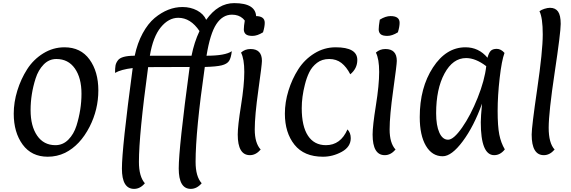

<svg xmlns="http://www.w3.org/2000/svg" viewBox="-20 -987 3660 1230"><path d="M341 -609Q294 -609 259.5 -573.5Q225 -538 208 -484Q176 -384 176 -281.5Q176 -179 218 -118Q260 -57 335 -57Q383 -57 418 -92.5Q453 -128 470 -182Q502 -285 502 -386.5Q502 -488 459.5 -548.5Q417 -609 341 -609ZM286 17Q182 17 125 -61Q68 -139 68 -259Q68 -332 91 -406.5Q114 -481 154 -543.5Q194 -606 257 -645Q320 -684 393 -684Q497 -684 553.5 -606Q610 -528 610 -408Q610 -285 554 -175Q493 -56 397 -8Q345 17 286 17Z M870 50Q870 144 908 187Q878 223 839 223Q761 223 761 93Q761 -37 830 -551Q755 -542 717 -520Q717 -551 720 -567.5Q723 -584 735 -600Q756 -630 843 -630Q860 -711 894 -773.5Q928 -836 971 -872Q1056 -942 1149 -942Q1201 -942 1242.5 -920Q1284 -898 1301 -860Q1377 -967 1480 -967Q1621 -967 1621 -877Q1621 -826 1575 -794Q1552 -893 1466 -893Q1406 -893 1366 -832.5Q1326 -772 1303 -630Q1423 -630 1465 -659Q1460 -615 1447 -596Q1434 -577 1400.5 -568.5Q1367 -560 1292 -558Q1233 -148 1233 50Q1233 144 1272 187Q1241 223 1202 223Q1125 223 1125 92Q1125 -39 1195 -558Q975 -558 929 -557Q870 -124 870 50ZM1122 -873Q1060 -873 1010 -812Q960 -751 940 -630H1207Q1224 -716 1258 -788Q1201 -873 1122 -873Z M1676 -841Q1676 -816 1665 -780Q1628 -757 1597.5 -757Q1567 -757 1554.5 -768Q1542 -779 1542 -799Q1542 -819 1549 -861Q1586 -884 1618 -884Q1676 -884 1676 -841ZM1581 7Q1503 7 1503 -125Q1503 -180 1524 -311Q1545 -442 1545 -526Q1545 -610 1524 -650Q1549 -673 1585 -673Q1658 -673 1658 -597Q1658 -573 1635 -409.5Q1612 -246 1612 -158Q1612 -70 1650 -29Q1619 7 1581 7Z M2049 17Q1928 17 1866.5 -60Q1805 -137 1805 -259Q1805 -332 1828 -406.5Q1851 -481 1891 -543.5Q1931 -606 1994 -645Q2057 -684 2130 -684Q2269 -684 2269 -603Q2269 -548 2224 -511Q2200 -558 2167.5 -583.5Q2135 -609 2089 -609Q2043 -609 2011 -584.5Q1979 -560 1961.5 -524.5Q1944 -489 1933 -444Q1913 -366 1913 -294Q1913 -178 1953 -117.5Q1993 -57 2068 -57Q2162 -57 2206 -158Q2227 -136 2227 -102Q2227 -46 2169.5 -14.5Q2112 17 2049 17Z M2540 -841Q2540 -816 2529 -780Q2492 -757 2461.5 -757Q2431 -757 2418.5 -768Q2406 -779 2406 -799Q2406 -819 2413 -861Q2450 -884 2482 -884Q2540 -884 2540 -841ZM2445 7Q2367 7 2367 -125Q2367 -180 2388 -311Q2409 -442 2409 -526Q2409 -610 2388 -650Q2413 -673 2449 -673Q2522 -673 2522 -597Q2522 -573 2499 -409.5Q2476 -246 2476 -158Q2476 -70 2514 -29Q2483 7 2445 7Z M2816 14Q2748 14 2708.5 -53Q2669 -120 2669 -237Q2669 -425 2753.5 -554.5Q2838 -684 2962 -684Q3047 -684 3103 -617Q3111 -648 3123.5 -661Q3136 -674 3162.5 -674Q3189 -674 3212 -648Q3194 -600 3181 -487Q3168 -374 3168 -276.5Q3168 -179 3178.5 -125.5Q3189 -72 3214 -30Q3185 7 3146 7Q3060 7 3060 -204Q3060 -238 3068 -323Q3016 -178 2944.5 -82Q2873 14 2816 14ZM2966 -615Q2881 -615 2827.5 -516Q2774 -417 2774 -262Q2774 -183 2794.5 -137.5Q2815 -92 2850.5 -92Q2886 -92 2940.5 -170Q2995 -248 3040 -360.5Q3085 -473 3095 -563Q3027 -615 2966 -615Z M3533 -29Q3502 7 3464 7Q3386 7 3386 -125Q3386 -174 3421.5 -417Q3457 -660 3457 -766.5Q3457 -873 3436 -915Q3447 -924 3467.5 -930.5Q3488 -937 3503 -937Q3538 -937 3555 -913Q3572 -889 3572 -834Q3572 -779 3533.5 -523Q3495 -267 3495 -168.5Q3495 -70 3533 -29Z"/></svg>

Font: Paprika
Style: Regular
Weight: 400
Designer: Eduardo Rodriguez Tunni
Foundry: Eduardo Rodriguez Tunni
Version: Version 1.001